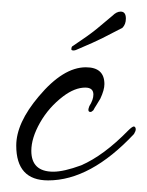

<svg xmlns="http://www.w3.org/2000/svg" viewBox="-20 -304 254 331"><path d="M63 7Q8 7 8 -53Q8 -92 47 -138Q89 -188 128 -188Q160 -188 160 -159Q160 -149 153 -134Q149 -127 146 -122.5Q143 -118 141 -114Q138 -111 136 -111Q130 -111 134 -121Q141 -132 141 -141Q141 -153 127 -153Q109 -153 89 -138Q64 -119 49 -92.5Q34 -66 34 -44Q34 -8 72 -8Q90 -8 120 -19Q159 -36 201 -79Q208 -86 211 -86Q214 -85 214 -81Q214 -78 211 -73Q136 7 63 7ZM107 -217Q103 -217 103 -219Q103 -224 106 -225Q133 -243 146.5 -254Q160 -265 174 -277Q181 -284 188 -284Q197 -284 197 -272Q197 -262 191 -256Q172 -246 157 -238.5Q142 -231 116 -220Q110 -217 107 -217Z"/></svg>

Font: Passions Conflict
Style: Regular
Weight: 400
Designer: Robert E. Leuschke
Foundry: Robert E. Leuschke
Version: Version 1.010; ttfautohint (v1.8.3)